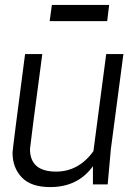

<svg xmlns="http://www.w3.org/2000/svg" viewBox="-20 -750 568 781"><path d="M416 -664H182L191 -730H424ZM184 11Q106 11 68.5 -28.5Q31 -68 31 -129Q31 -142 82 -530H152Q104 -169 102 -144Q102 -52 208 -52Q300 -52 360 -135L412 -530H482L431 -144L418 0H358V-74Q297 11 184 11Z"/></svg>

Font: Tanohe Sans
Style: Italic
Weight: 400
Designer: Village Type and Design LLC & Cristiano Sobral
Foundry: Cooper Hewitt Smithsonian Design Museum
Version: Version 1.00;September 29, 2021;FontCreator 13.0.0.2655 64-b